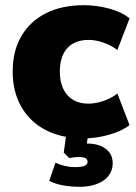

<svg xmlns="http://www.w3.org/2000/svg" viewBox="-20 -523 524 741"><path d="M303 11Q220 11 158.5 -20Q97 -51 63 -109.5Q29 -168 29 -247Q29 -327 63 -384.5Q97 -442 158.5 -472.5Q220 -503 303 -503Q352 -503 401 -490Q450 -477 480 -452L433 -330Q410 -348 379.5 -358.5Q349 -369 322 -369Q269 -369 240 -337.5Q211 -306 211 -247Q211 -189 240 -156Q269 -123 322 -123Q349 -123 379.5 -133.5Q410 -144 433 -162L480 -40Q450 -17 401 -3Q352 11 303 11ZM288 198Q255 198 224 192.5Q193 187 170 175L194 105Q212 113 231 117.5Q250 122 269 122Q295 122 306.5 117Q318 112 318 101Q318 92 310 87.5Q302 83 282 83Q274 83 266 84Q258 85 247 87L226 66L238 -20H323L311 57L270 40Q281 35 293.5 33Q306 31 316 31Q348 31 369.5 40.5Q391 50 403 66.5Q415 83 415 107Q415 135 399 155.5Q383 176 354 187Q325 198 288 198Z"/></svg>

Font: Nunito Sans 12pt ExtraLight 12pt Black
Style: Regular
Weight: 900
Version: Version 3.101;gftools[0.9.27]